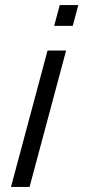

<svg xmlns="http://www.w3.org/2000/svg" viewBox="-20 -560 354 760"><path d="M216.5 -540 194.4 -457.5H267.9L290 -540ZM168.2 -360 23.5 180H97L241.7 -360Z"/></svg>

Font: Manrope
Style: RegularItalic
Weight: 400
Italic angle: -15°
Designer: Mikhail Sharanda
Foundry: Mikhail Sharanda
Version: Version 4.502;hotconv 1.0.109;makeotfexe 2.5.65596